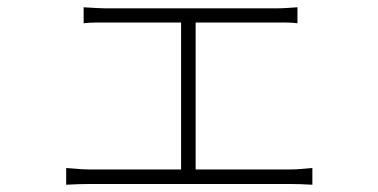

<svg xmlns="http://www.w3.org/2000/svg" viewBox="-20 -517 1040 528"><path d="M210 -497Q226 -496 244 -495Q262 -494 270 -494H733Q752 -494 768 -495Q784 -496 798 -497V-453Q784 -455 767 -455Q750 -455 733 -455H271Q263 -455 244 -455Q225 -455 210 -453ZM478 -30V-470H518V-30ZM162 -55Q178 -54 194.5 -52.5Q211 -51 225 -51H779Q795 -51 810 -52.5Q825 -54 839 -55V-9Q825 -10 807.5 -10.5Q790 -11 779 -11H225Q211 -11 195 -10.5Q179 -10 162 -9Z"/></svg>

Font: Noto Sans JP ExtraLight
Style: Regular
Weight: 250
Designer: Ryoko NISHIZUKA  (kana, bopomofo & ideographs); Paul D. Hunt (Latin, Greek & Cyrillic); Sandoll Communications , Soo-you
Foundry: Adobe
Version: Version 2.004-H2;hotconv 1.0.118;makeotfexe 2.5.65603